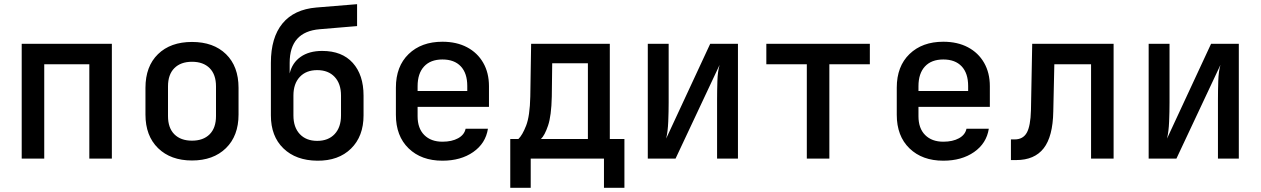

<svg xmlns="http://www.w3.org/2000/svg" viewBox="-20 -760 6040 920"><path d="M84 0V-550H516V0H408V-452H192V0Z M900 9Q798 9 737.5 -50Q677 -109 677 -211V-339Q677 -442 737 -500.5Q797 -559 900 -559Q1003 -559 1063 -500.5Q1123 -442 1123 -339V-211Q1123 -109 1062.5 -50Q1002 9 900 9ZM900 -86Q954 -86 984.5 -116.5Q1015 -147 1015 -204V-346Q1015 -403 984.5 -433.5Q954 -464 900 -464Q846 -464 815.5 -433.5Q785 -403 785 -346V-204Q785 -147 815.5 -116.5Q846 -86 900 -86Z M1500 10Q1398 9 1338 -49Q1278 -107 1278 -207V-459Q1278 -580 1333.5 -647.5Q1389 -715 1496 -724L1691 -740V-635L1512 -620Q1368 -608 1368 -459V-408Q1380 -459 1420.5 -487.5Q1461 -516 1524 -516Q1619 -516 1670.5 -458.5Q1722 -401 1722 -302V-207Q1722 -107 1662 -48Q1602 11 1500 10ZM1500 -85Q1553 -85 1583.5 -117.5Q1614 -150 1614 -207V-302Q1614 -359 1583.5 -391.5Q1553 -424 1500 -424Q1447 -424 1416.5 -391.5Q1386 -359 1386 -302V-207Q1386 -150 1416.5 -117.5Q1447 -85 1500 -85Z M2100 10Q1999 10 1938 -49Q1877 -108 1877 -210V-340Q1877 -442 1938 -501Q1999 -560 2100 -560Q2168 -560 2218 -533.5Q2268 -507 2295.5 -459Q2323 -411 2323 -347V-248H1981V-203Q1981 -145 2013 -113Q2045 -81 2100 -81Q2145 -81 2175 -97.5Q2205 -114 2211 -143H2318Q2307 -73 2247.5 -31.5Q2188 10 2100 10ZM1981 -347V-324H2219V-348Q2219 -409 2188 -442Q2157 -475 2100 -475Q2043 -475 2012 -441.5Q1981 -408 1981 -347Z M2425 140V-94H2464Q2483 -112 2501 -158Q2519 -204 2521 -298L2525 -550H2902V-94H2972V140H2874V0H2523V140ZM2572 -94H2797V-457H2626L2624 -297Q2622 -205 2606 -158Q2590 -111 2572 -94Z M3084 0V-550H3184V-269Q3184 -225 3182 -177Q3180 -129 3172 -96L3383 -550H3516V0H3416V-281Q3416 -326 3417.5 -372Q3419 -418 3428 -449L3217 0Z M3846 0V-452H3652V-550H4148V-452H3954V0Z M4500 10Q4399 10 4338 -49Q4277 -108 4277 -210V-340Q4277 -442 4338 -501Q4399 -560 4500 -560Q4568 -560 4618 -533.5Q4668 -507 4695.5 -459Q4723 -411 4723 -347V-248H4381V-203Q4381 -145 4413 -113Q4445 -81 4500 -81Q4545 -81 4575 -97.5Q4605 -114 4611 -143H4718Q4707 -73 4647.5 -31.5Q4588 10 4500 10ZM4381 -347V-324H4619V-348Q4619 -409 4588 -442Q4557 -475 4500 -475Q4443 -475 4412 -441.5Q4381 -408 4381 -347Z M4824 7V-92H4842Q4882 -92 4900 -124Q4918 -156 4920 -232L4926 -550H5316V0H5208V-452H5032L5027 -226Q5025 -106 4981 -49.5Q4937 7 4849 7Z M5484 0V-550H5584V-269Q5584 -225 5582 -177Q5580 -129 5572 -96L5783 -550H5916V0H5816V-281Q5816 -326 5817.5 -372Q5819 -418 5828 -449L5617 0Z"/></svg>

Font: JetBrains Mono SemiBold
Style: Regular
Weight: 472
Monospace: yes
Designer: Philipp Nurullin, Konstantin Bulenkov
Foundry: JetBrains
Version: Version 2.305; ttfautohint (v1.8.4.7-5d5b)